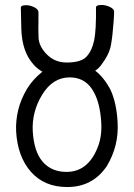

<svg xmlns="http://www.w3.org/2000/svg" viewBox="-20 -736 541 774"><path d="M251 18Q159 18 105 -43Q51 -104 45 -206Q43 -250 53.5 -293Q64 -336 89 -378Q112 -416 151 -447Q131 -458 116 -475Q69 -526 66 -618L64 -705Q64 -715 85 -715Q102 -715 118.5 -706.5Q135 -698 135 -687V-650Q134 -618 135.5 -583.5Q137 -549 169 -516.5Q201 -484 249 -484Q307 -484 329 -508Q351 -532 359.5 -573Q368 -614 367 -706Q367 -716 389 -716Q406 -716 423 -708Q440 -700 440 -689Q440 -676 438 -649Q434 -591 427 -553Q420 -515 385 -470Q376 -459 364 -451Q400 -423 426 -373Q450 -320 454 -244Q460 -149 411 -67Q354 18 251 18ZM248 -43Q334 -43 373 -140Q392 -186 388 -244Q383 -328 351.5 -376Q320 -424 261 -424Q193 -424 150.5 -355Q108 -286 112 -207Q117 -124 152.5 -83.5Q188 -43 248 -43Z"/></svg>

Font: LXGW WenKai Mono TC
Style: Regular
Weight: 400
Designer: LXGW / Fontworks Inc.
Foundry: LXGW / Fontworks Inc.
Version: Version 1.330